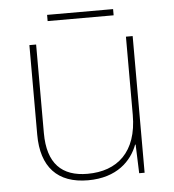

<svg xmlns="http://www.w3.org/2000/svg" viewBox="-49 -683 671 739"><g transform="rotate(-5 286.5 -314.0)"><path d="M415 -638H160V-614H415ZM481 -528H455V-226C455 -82 377 -15 262 -15C163 -15 108 -68 108 -186V-528H82V-182C82 -57 144 10 262 10C374 10 431 -50 454 -111H456L460 0H481Z"/></g></svg>

Font: Noto Sans Gujarati UI Thin
Style: Regular
Weight: 100
Designer: Jelle Bosma - Monotype Design Team, Universal Thirst
Foundry: Monotype Imaging Inc.
Version: Version 2.106